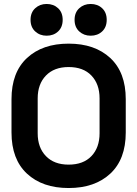

<svg xmlns="http://www.w3.org/2000/svg" viewBox="-20 -934 692 968"><path d="M38 -266V-434Q38 -569 116 -641.5Q194 -714 326 -714Q458 -714 536 -641.5Q614 -569 614 -434V-266Q614 -131 536 -58.5Q458 14 326 14Q194 14 116 -58.5Q38 -131 38 -266ZM482 -262V-438Q482 -510 441 -553Q400 -596 326 -596Q253 -596 211.5 -553Q170 -510 170 -438V-262Q170 -190 211.5 -147Q253 -104 326 -104Q400 -104 441 -147Q482 -190 482 -262ZM356 -834Q356 -871 379.5 -892.5Q403 -914 437 -914Q472 -914 495 -892.5Q518 -871 518 -834Q518 -797 495 -775.5Q472 -754 437 -754Q403 -754 379.5 -775.5Q356 -797 356 -834ZM134 -834Q134 -871 157.5 -892.5Q181 -914 215 -914Q250 -914 273 -892.5Q296 -871 296 -834Q296 -797 273 -775.5Q250 -754 215 -754Q181 -754 157.5 -775.5Q134 -797 134 -834Z"/></svg>

Font: Space Grotesk Frontify
Style: Bold
Weight: 700
Designer: Florian Karsten
Version: Version 2.000